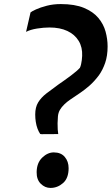

<svg xmlns="http://www.w3.org/2000/svg" viewBox="-20 -913 548 943"><path d="M177.5 -255Q170 -266 164.2 -281.2Q158.5 -296.5 155.8 -314.2Q153 -332 153 -350.5Q153 -386.5 167.5 -410.2Q182 -434 207.8 -454Q233.5 -474 267 -498Q298.5 -519.5 328.5 -542Q358.5 -564.5 372.5 -580Q376 -587.5 378.2 -597.2Q380.5 -607 381.8 -618Q383 -629 383.5 -638.5Q385.5 -680.5 366.5 -712Q347.5 -743.5 311 -760.8Q274.5 -778 223 -778Q194.5 -778 161.8 -772.8Q129 -767.5 108 -756.5L130 -852Q135.5 -857 156.8 -866.8Q178 -876.5 209.8 -884.8Q241.5 -893 278.5 -893Q347.5 -893 392.5 -874.2Q437.5 -855.5 463 -825Q488.5 -794.5 498.5 -757.8Q508.5 -721 508.5 -685Q508.5 -639 496.5 -604.2Q484.5 -569.5 466 -543.5Q443.5 -513.5 420.5 -493.2Q397.5 -473 374 -457Q350.5 -441 324.5 -423.5Q309 -413 295.8 -400.2Q282.5 -387.5 274.2 -373.2Q266 -359 264.5 -341Q263 -324.5 262.8 -307.8Q262.5 -291 263.5 -277.2Q264.5 -263.5 266 -254.5L184.5 -254ZM160 -67.5Q160.5 -113 187.2 -138.8Q214 -164.5 244 -164.5Q279.5 -164.5 298.2 -142.2Q317 -120 317 -87Q317 -38 289.8 -14Q262.5 10 228 10Q201 10 180.2 -10.5Q159.5 -31 160 -67.5Z"/></svg>

Font: Merriweather 24pt SemiCondensed Black
Style: Italic
Weight: 900
Width: 4
Italic angle: -7.8°
Designer: Eben Sorkin
Foundry: Eben Sorkin
Version: Version 2.101